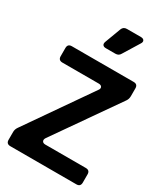

<svg xmlns="http://www.w3.org/2000/svg" viewBox="-243 -1117 1057 1219"><g transform="rotate(30 285.5 -507.5)"><path d="M44 0Q14 0 14 -30V-87Q14 -107 26 -124L349 -589Q360 -603 354.5 -614Q349 -625 331 -625H65Q35 -625 35 -655V-715Q35 -745 65 -745H518Q548 -745 548 -715V-658Q548 -637 537 -621L213 -157Q203 -142 208.5 -131Q214 -120 232 -120H528Q558 -120 558 -90V-30Q558 0 528 0ZM258 -842Q242 -842 235.5 -851Q229 -860 235 -876L278 -991Q287 -1015 313 -1015H415Q433 -1015 439 -1004.5Q445 -994 435 -979L363 -862Q352 -842 328 -842Z"/></g></svg>

Font: Pitagon Sans Text
Style: Bold
Weight: 700
Designer: Travis Tran
Foundry: Pitagon
Version: Version 1.001; ttfautohint (v1.8.4.7-5d5b);gftools[0.9.26]